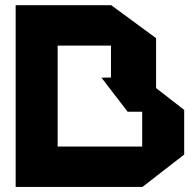

<svg xmlns="http://www.w3.org/2000/svg" viewBox="-20 -739 761 759"><path d="M207.9 -558.7V-718.5H418.7V-558.7ZM41.9 0V-159.8H542.1V0ZM41.9 -159.8V-718.5H207.9V-159.8ZM597 -376.4 519.8 -432.6H418.7V-718.5H419.7L597 -588.1ZM484.5 -297.4 381.2 -431.9 418.7 -432.6H542.1V-297.4ZM542.1 0V-432.6H543.1L708.1 -304.6V-128L543.1 0Z"/></svg>

Font: Foldit Thin
Style: Regular
Weight: 100
Designer: Sophia Tai
Foundry: Sophia Tai
Version: Version 1.003